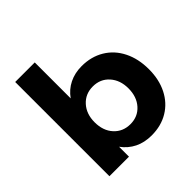

<svg xmlns="http://www.w3.org/2000/svg" viewBox="-193 -903 1069 1069"><g transform="rotate(-45 342.0 -368.0)"><path d="M656 -266Q656 -185 625 -123.5Q594 -62 537.5 -28Q481 6 406 6Q350 6 306.5 -15.5Q263 -37 233 -78V0H79V-742H233V-459Q262 -500 305.5 -521.5Q349 -543 403 -543Q478 -543 535.5 -508.5Q593 -474 624.5 -411Q656 -348 656 -266ZM500 -271Q500 -336 463 -377.5Q426 -419 367 -419Q308 -419 270.5 -377.5Q233 -336 233 -271Q233 -204 270.5 -163Q308 -122 367 -122Q426 -122 463 -163.5Q500 -205 500 -271Z"/></g></svg>

Font: Montserrat SemiBold
Style: Regular
Weight: 600
Designer: Julieta Ulanovsky
Foundry: Julieta Ulanovsky
Version: Version 6.001